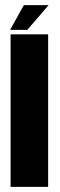

<svg xmlns="http://www.w3.org/2000/svg" viewBox="-20 -732 236 752"><path d="M21.5 0V-597.5H168.5V0ZM19.5 -615 73.5 -712H170.5L87 -615Z"/></svg>

Font: Anybody Condensed Regular
Style: Bold
Weight: 700
Width: 3
Designer: Tyler Finck
Foundry: Etcetera Type Company
Version: Version 1.010; ttfautohint (v1.8.3) -l 8 -r 50 -G 200 -x 14 